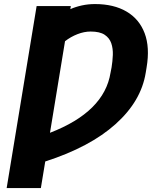

<svg xmlns="http://www.w3.org/2000/svg" viewBox="-20 -742 826 965"><path d="M335.9 -711.6 333.5 -696Q359.7 -707.7 391.5 -714.7Q423.3 -721.6 457.4 -721.6Q551.5 -721.6 615.6 -684.1Q679.7 -646.7 706.9 -575.3Q734 -503.9 716.6 -402L712.4 -376.4Q689.6 -233.7 560.9 -118.3Q432.2 -2.8 207.4 69.6L185.4 203.1H13.5L164.1 -711.6ZM231.2 -74.6Q504.3 -180 535.5 -376.4L540.8 -403.4Q545.8 -433.9 547.1 -465.7Q548.3 -497.5 539.4 -524.1Q530.5 -550.8 506.2 -567.1Q481.9 -583.5 435.4 -583.5Q403.1 -583.5 369.3 -570.3Q335.6 -557.2 306.8 -534.8Z"/></svg>

Font: Inter UI Extra Bold
Style: Italic
Weight: 800
Italic angle: 9.39999°
Designer: Rasmus Andersson
Foundry: rsms
Version: 3.2;8d6f07862